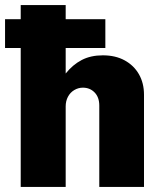

<svg xmlns="http://www.w3.org/2000/svg" viewBox="-26 -740 644 760"><path d="M56 0V-720H234V-449Q262 -484 297.5 -502.5Q333 -521 381 -521Q431 -521 467.5 -501Q504 -481 524 -446Q544 -411 544 -365V0H367V-322Q367 -355 348.5 -374Q330 -393 302 -393Q284 -393 268 -383.5Q252 -374 243 -357Q234 -340 234 -319V0ZM-6 -550V-664H391V-550Z"/></svg>

Font: Chivo Medium ExtraBold
Style: Regular
Weight: 800
Version: Version 2.002